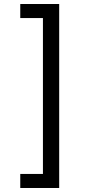

<svg xmlns="http://www.w3.org/2000/svg" viewBox="-20 -802 455 957"><path d="M81 65H194V-712H81V-782H275V135H81Z"/></svg>

Font: hexuhindi05
Style: Book
Weight: 400
Designer: Jelle Bosma - Monotype Design Team
Foundry: Monotype Imaging Inc.
Version: Version 2.003